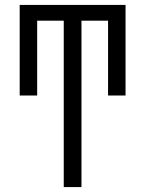

<svg xmlns="http://www.w3.org/2000/svg" viewBox="-20 -550 590 780"><path d="M239 210V-466H131V-162H60V-530H490V-162H419V-466H311V210Z"/></svg>

Font: Lode Term
Style: Regular
Weight: 400
Monospace: yes
Designer: Belleve Invis
Foundry: Belleve Invis
Version: Version 29.2.0